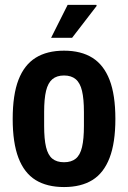

<svg xmlns="http://www.w3.org/2000/svg" viewBox="-20 -744 518 776"><path d="M238.8 12Q170 12 124 -16.3Q78 -44.7 54.6 -105.8Q31.3 -166.9 31.3 -263.2Q31.3 -360.6 54.6 -421.2Q78 -481.8 124 -510.5Q170 -539.2 238.8 -539.2Q307.5 -539.2 353.4 -510.5Q399.3 -481.8 422.8 -421.2Q446.3 -360.6 446.3 -263.2Q446.3 -166.9 422.8 -105.8Q399.3 -44.7 353.4 -16.3Q307.5 12 238.8 12ZM238.8 -88.3Q268.2 -88.3 286 -102.7Q303.9 -117.1 311.5 -149.4Q319.2 -181.8 319.2 -234.8V-291.4Q319.2 -344.4 311.5 -376.7Q303.9 -408.9 286 -423.9Q268.2 -438.9 238.8 -438.9Q209.4 -438.9 191.6 -423.9Q173.9 -408.9 166.1 -376.7Q158.4 -344.4 158.4 -291.4V-234.8Q158.4 -181.8 166.1 -149.4Q173.9 -117.1 191.6 -102.7Q209.4 -88.3 238.8 -88.3ZM186.5 -591.2 253.3 -724.2H369.5L370.7 -720.2L271.4 -591.2Z"/></svg>

Font: Archivo SemiBold Condensed
Style: Regular
Weight: 600
Width: 3
Version: Version 2.001